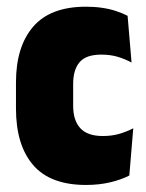

<svg xmlns="http://www.w3.org/2000/svg" viewBox="-20 -528 426 559"><path d="M230.5 10.5Q126 10.5 76.2 -47.8Q26.5 -106 26.5 -212V-288Q26.5 -392 76.5 -450.2Q126.5 -508.5 230.5 -508.5Q255.5 -508.5 277.5 -505.2Q299.5 -502 318.2 -495.8Q337 -489.5 351.5 -482L363 -346Q344.5 -356 323 -362.5Q301.5 -369 275 -369Q230.5 -369 211.8 -347Q193 -325 193 -283.5V-220Q193 -177.5 213.8 -154.8Q234.5 -132 279.5 -132Q305.5 -132 327 -138.2Q348.5 -144.5 368 -154.5L356.5 -17Q333.5 -5 301 2.8Q268.5 10.5 230.5 10.5Z"/></svg>

Font: Anek Odia SemiCondensed ExtraBold
Style: Regular
Weight: 800
Width: 4
Designer: Yesha Goshar & Mahesh Sahu (Odia), Yesha Goshar (Latin)
Foundry: Ek Type
Version: Version 1.003